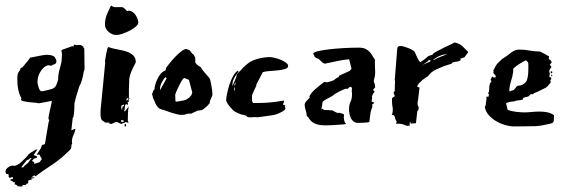

<svg xmlns="http://www.w3.org/2000/svg" viewBox="-40 -441 2061 697"><path d="M87 197Q85 196 85 196Q84 196 83.5 196.5Q83 197 82 197L81 198Q80 199 78.5 199.5Q77 200 75 202L74 203H86Q83 206 79.5 206.5Q76 207 73 207L76 210L62 215Q62 217 62.5 217.5Q63 218 63 220Q63 221 61 225L54 227L56 229Q54 231 47.5 230.5Q41 230 41 232Q42 233 42 233L43 234L41 235H43Q43 236 34 236Q23 236 22.5 233Q22 230 13 228Q13 226 13.5 224.5Q14 223 15 221Q11 221 9.5 220.5Q8 220 5 217L-3 213Q-2 212 -1 210.5Q0 209 5 209H7V203Q5 203 4.5 202.5Q4 202 2 202Q-1 202 -4 206L-10 198Q-8 197 -8 197Q-8 195 -8.5 194.5Q-9 194 -9 192L-15 190L-16 191Q-18 191 -19 186.5Q-20 182 -20 183Q-20 176 -16 171.5Q-12 167 -7.5 164.5Q-3 162 1 161Q5 160 4 160Q6 160 8.5 160.5Q11 161 13 161Q17 161 24 157Q31 153 37.5 147Q44 141 49.5 135.5Q55 130 58 127L64 119L72 113Q79 109 85 105Q91 101 96 101L82 122L95 127L93 132L83 135L76 143L84 148L85 155Q87 152 95 150.5Q103 149 105 146L112 136Q111 134 109 131Q105 125 105 123L102 120L93 121L109 96L112 86L123 82L136 5L139 -5L136 -9Q136 -16 138 -25.5Q140 -35 142 -44.5Q144 -54 146 -62Q148 -70 148 -75Q137 -73 126 -70.5Q115 -68 101 -66Q94 -68 83 -68.5Q72 -69 61.5 -70.5Q51 -72 43.5 -74Q36 -76 36 -81Q36 -82 38 -84Q30 -98 26.5 -114.5Q23 -131 23 -148Q23 -155 23 -161.5Q23 -168 25 -175L34 -189Q34 -193 35 -194L40 -196L38 -193L47 -203Q48 -204 52 -209.5Q56 -215 58 -216L64 -224Q66 -226 66.5 -227.5Q67 -229 68 -230L70 -232Q71 -232 79 -233.5Q87 -235 96.5 -237Q106 -239 115 -240.5Q124 -242 127 -242Q153 -242 159 -233Q165 -224 165 -218Q163 -209 158 -208Q153 -207 145 -202Q141 -204 137 -204Q123 -204 109.5 -185Q96 -166 96 -143Q96 -139 99 -127.5Q102 -116 108 -110H116Q132 -114 141 -116Q150 -118 155.5 -121.5Q161 -125 164 -131.5Q167 -138 171 -152Q171 -172 177.5 -193.5Q184 -215 184 -227Q184 -232 184.5 -236.5Q185 -241 185 -245Q185 -247 184 -250Q183 -253 183 -256Q183 -259 185 -260L221 -273H225L227 -271L228 -279L238 -277L244 -278Q252 -278 254.5 -277Q257 -276 263 -271V-268L266 -265L267 -191Q267 -188 265.5 -185Q264 -182 264 -181L260 -160Q260 -159 256.5 -147.5Q253 -136 248 -128L236 -89Q236 -88 233 -77Q230 -66 230 -61Q230 -43 229 -33Q228 -23 227 -18.5Q226 -14 225 -13.5Q224 -13 224 -13L219 32L234 26Q232 39 226.5 50Q221 61 221 74Q221 76 221.5 77.5Q222 79 222 81Q219 83 219 90.5Q219 98 214 103Q179 138 147 158.5Q115 179 89 199ZM69 134Q64 139 61.5 139Q59 139 57 141L37 166L44 167Q46 163 53 157.5Q60 152 62 150L75 132Z M337 0Q329 -4 327 -10Q325 -16 325 -25V-40L342 -214Q342 -215 341.5 -215.5Q341 -216 341 -218Q341 -217 342 -225Q343 -233 345 -243Q347 -253 349 -261.5Q351 -270 353 -270Q355 -270 360.5 -268Q366 -266 367 -266Q378 -263 392.5 -260.5Q407 -258 420.5 -253.5Q434 -249 443.5 -240Q453 -231 453 -215L442 -193Q437 -183 433.5 -172.5Q430 -162 429 -152Q429 -151 429 -145.5Q429 -140 428.5 -132.5Q428 -125 428 -117Q428 -109 428 -103V-87L430 -85Q430 -84 428.5 -81.5Q427 -79 427 -76L428 -73Q428 -72 426 -71Q424 -70 423 -70L425 -63Q424 -63 424 -62L422 -59Q422 -60 421.5 -60.5Q421 -61 421 -62L418 -63L415 -61Q414 -59 413 -49Q412 -39 410 -37H412Q415 -37 420.5 -45.5Q426 -54 427 -54Q425 -43 424.5 -28.5Q424 -14 424 -3L427 5L416 2L412 5Q410 5 404 7L400 9L385 2H380L365 9L357 8V4H342ZM341 -350Q341 -371 347.5 -387Q354 -403 363 -421L368 -418Q369 -418 371.5 -416.5Q374 -415 377 -415H403Q408 -415 414 -408Q420 -401 422 -401Q423 -401 424.5 -401.5Q426 -402 428 -402Q435 -402 441.5 -397.5Q448 -393 452.5 -386Q457 -379 459.5 -372Q462 -365 462 -359Q462 -352 452.5 -344Q443 -336 430.5 -329.5Q418 -323 404.5 -318.5Q391 -314 383 -314Q367 -314 354.5 -325Q342 -336 341 -350ZM400 -56Q400 -54 400.5 -49Q401 -44 403 -42L405 -54L410 -56V-61Q407 -61 403.5 -59Q400 -57 400 -56ZM401 2 409 1V-4L399 -5ZM415 9Q418 11 418 14Q418 18 415 18Q412 18 412 14Q412 9 415 9ZM419 -81V-78Q419 -76 421 -76L426 -81V-87Z M515 -107Q515 -109 516 -110.5Q517 -112 518 -114L521 -117Q521 -131 530.5 -152Q540 -173 552 -181L560 -185Q562 -186 562 -189.5Q562 -193 563 -195L567 -200Q575 -211 585 -222.5Q595 -234 604.5 -243Q614 -252 622 -257.5Q630 -263 636 -263Q638 -263 639.5 -262Q641 -261 648 -259L659 -245Q663 -244 666 -237L669 -230V-214L672 -210Q674 -208 675 -206.5Q676 -205 678 -204L690 -196Q691 -192 696 -186Q701 -180 706 -174L720 -158Q722 -155 724 -147Q726 -139 727.5 -130Q729 -121 730 -113.5Q731 -106 731 -103V-95L722 -74L721 -66L711 -55L696 -43Q691 -40 683 -40Q675 -40 669 -35L661 -32Q655 -28 651 -28Q650 -28 649.5 -28.5Q649 -29 648 -29L636 -27Q632 -24 619 -24Q612 -24 608 -25L585 -31L562 -39Q548 -43 540.5 -46Q533 -49 524 -66Q522 -71 520 -76Q518 -81 516 -84L512 -100ZM597 -73 602 -72Q610 -74 621 -75.5Q632 -77 637 -80L647 -87L655 -96L658 -105L646 -151L629 -158L626 -156Q624 -155 620 -148.5Q616 -142 611.5 -133Q607 -124 602.5 -114Q598 -104 596 -97ZM560 -161Q555 -156 548 -143Q541 -130 541 -120Q541 -116 542 -114L544 -119L560 -148Q564 -154 565 -157Z M781 -77Q781 -84 784 -99.5Q787 -115 792.5 -132.5Q798 -150 806 -164.5Q814 -179 823 -184L826 -181Q819 -173 811.5 -160Q804 -147 804 -136V-128Q806 -135 812.5 -148.5Q819 -162 819 -168V-170Q827 -180 831 -183Q835 -186 843 -196L859 -210Q872 -220 887.5 -225Q903 -230 917 -232L937 -234Q943 -234 955 -231.5Q967 -229 978 -224.5Q989 -220 997.5 -214Q1006 -208 1006 -201Q1006 -194 994.5 -190.5Q983 -187 968 -185.5Q953 -184 937.5 -183Q922 -182 914 -179L890 -133L891 -131Q886 -120 880.5 -108.5Q875 -97 875 -95V-74L879 -67H888Q910 -67 933 -68.5Q956 -70 991 -76L990 -68L987 -63Q987 -61 990.5 -60Q994 -59 996 -59Q994 -57 994 -54Q994 -52 995 -51Q996 -50 996 -48Q996 -43 989 -38.5Q982 -34 973 -30Q964 -26 955.5 -24Q947 -22 944 -22L894 -15Q891 -16 885 -16Q880 -16 876.5 -15.5Q873 -15 869 -15Q858 -15 856.5 -18Q855 -21 851 -22Q835 -25 824 -30Q813 -35 807 -40Q805 -42 800.5 -47Q796 -52 791.5 -57.5Q787 -63 784 -68.5Q781 -74 781 -77ZM811 -126Q811 -124 810 -121Q809 -118 809 -116L811 -111Q812 -113 812 -121ZM813 -130Q813 -132 814 -135Q815 -138 815 -140V-142Q811 -139 811 -132Z M1191 -32Q1209 -27 1209 -25L1208 -16Q1208 -5 1212 3Q1214 7 1216 8Q1216 10 1207.5 10.5Q1199 11 1187.5 12Q1176 13 1164.5 13.5Q1153 14 1146 14H1139Q1117 14 1102 7Q1087 0 1078 -17L1074 -19L1072 -32Q1070 -40 1068 -47Q1066 -54 1066 -62Q1067 -68 1071 -72.5Q1075 -77 1078.5 -80.5Q1082 -84 1084 -86Q1086 -88 1083 -88Q1083 -93 1089 -101Q1095 -109 1104 -117Q1113 -125 1122.5 -132.5Q1132 -140 1138 -144L1146 -142Q1148 -142 1156.5 -144.5Q1165 -147 1170 -149L1184 -159Q1191 -160 1191 -166L1230 -184Q1231 -186 1233.5 -188.5Q1236 -191 1236 -192L1228 -224Q1228 -226 1225 -226Q1224 -226 1224 -225.5Q1224 -225 1223 -225H1221Q1216 -225 1203.5 -223Q1191 -221 1178 -218Q1165 -215 1154.5 -213Q1144 -211 1144 -211Q1143 -210 1141 -210Q1135 -210 1128.5 -216Q1122 -222 1117 -227L1107 -231L1102 -235Q1102 -237 1101 -238.5Q1100 -240 1099 -242L1097 -246Q1097 -251 1113.5 -255Q1130 -259 1155 -262Q1180 -265 1208.5 -266.5Q1237 -268 1261 -268H1264Q1278 -268 1287 -263.5Q1296 -259 1302 -252.5Q1308 -246 1312 -238.5Q1316 -231 1321 -225V-208Q1321 -197 1321.5 -190.5Q1322 -184 1322 -178Q1322 -172 1321 -165.5Q1320 -159 1317 -148Q1317 -143 1319 -139.5Q1321 -136 1321 -132V-131L1322 -124L1314 -115L1320 -108L1313 -99Q1313 -97 1311.5 -94Q1310 -91 1310 -89L1311 -88L1309 -72L1317 -70L1316 -64L1310 -61L1312 -57L1311 -50Q1306 -41 1304 -24Q1302 -7 1301 1Q1300 3 1293.5 3.5Q1287 4 1279.5 4.5Q1272 5 1265.5 5Q1259 5 1259 5Q1250 5 1243.5 0Q1237 -5 1233.5 -12.5Q1230 -20 1228.5 -28.5Q1227 -37 1227 -44Q1227 -61 1232.5 -71.5Q1238 -82 1238 -101Q1236 -109 1237.5 -117.5Q1239 -126 1230 -126Q1228 -124 1225.5 -121.5Q1223 -119 1221 -118Q1220 -119 1216 -119Q1214 -119 1207 -116Q1200 -113 1192 -109Q1184 -105 1177.5 -101Q1171 -97 1170 -95Q1159 -88 1148.5 -83Q1138 -78 1131 -71L1129 -56Q1129 -55 1128 -51.5Q1127 -48 1127 -45L1128 -44L1132 -47L1135 -42Q1142 -41 1149 -41.5Q1156 -42 1159 -40Q1160 -40 1160.5 -40.5Q1161 -41 1162 -41Q1167 -41 1174.5 -36Q1182 -31 1188 -31Q1190 -31 1191 -32Z M1476 -73V-65Q1476 -58 1478 -54L1480 -55Q1480 -51 1479.5 -45.5Q1479 -40 1475 -38L1470 6Q1466 7 1461 7H1456Q1454 7 1451 9L1450 1Q1447 3 1447 7V13V17Q1445 15 1442 15Q1440 15 1440.5 15.5Q1441 16 1439 16Q1436 16 1427 12Q1418 8 1407 8Q1401 8 1398 9Q1398 7 1399 4Q1400 1 1400 -1Q1395 -6 1393.5 -15Q1392 -24 1384 -24H1382Q1385 -29 1385.5 -35.5Q1386 -42 1386 -47Q1386 -49 1384 -59L1383 -72V-80V-84Q1384 -86 1387.5 -88Q1391 -90 1393 -92Q1393 -94 1391 -98Q1389 -102 1389 -106L1394 -112Q1393 -112 1393 -117Q1393 -123 1393.5 -131Q1394 -139 1394 -144Q1394 -150 1393 -150L1402 -264Q1403 -271 1406.5 -272.5Q1410 -274 1415 -274Q1420 -274 1428 -271.5Q1436 -269 1443.5 -266Q1451 -263 1457 -259.5Q1463 -256 1465 -253Q1466 -252 1468.5 -246Q1471 -240 1474 -233.5Q1477 -227 1480.5 -221.5Q1484 -216 1487 -216L1490 -218Q1503 -226 1509 -232.5Q1515 -239 1530 -242Q1530 -246 1543.5 -253.5Q1557 -261 1572.5 -268.5Q1588 -276 1600 -281.5Q1612 -287 1608 -287Q1613 -287 1623 -283Q1633 -279 1641 -271L1660 -252L1646 -233L1631 -228L1633 -224Q1628 -218 1616.5 -217Q1605 -216 1599 -212Q1599 -211 1600 -211L1601 -210Q1586 -206 1572 -201Q1560 -196 1547 -190.5Q1534 -185 1526 -178L1511 -162Q1511 -163 1505.5 -159.5Q1500 -156 1493.5 -150.5Q1487 -145 1481 -138.5Q1475 -132 1475 -127V-126L1483 -123L1477 -73ZM1567 -242Q1553 -238 1543 -231L1533 -225L1534 -223Q1547 -230 1560.5 -235.5Q1574 -241 1584 -243Q1580 -243 1575 -243Q1570 -243 1567 -242ZM1515 -220Q1513 -218 1506 -213.5Q1499 -209 1497 -207L1491 -202H1492Q1494 -205 1499 -207.5Q1504 -210 1509.5 -212.5Q1515 -215 1519 -216.5Q1523 -218 1523 -220Q1523 -222 1517 -224Q1516 -224 1516 -222.5Q1516 -221 1515 -220Z M1816 -112Q1822 -112 1825.5 -115Q1829 -118 1831 -121Q1833 -124 1835.5 -127Q1838 -130 1842 -130Q1855 -130 1866.5 -140.5Q1878 -151 1878 -190V-209Q1878 -214 1874 -218Q1870 -222 1868 -222Q1867 -221 1861 -218Q1855 -215 1848 -210.5Q1841 -206 1834 -201Q1827 -196 1823 -191V-181Q1821 -165 1815 -146Q1809 -127 1809 -110H1815ZM1959 -141 1946 -126 1940 -122Q1929 -117 1919 -111.5Q1909 -106 1899 -103L1895 -99H1890Q1884 -99 1882.5 -95Q1881 -91 1875 -90Q1864 -88 1861 -86Q1858 -84 1858 -83Q1859 -81 1859 -81Q1859 -80 1855.5 -79Q1852 -78 1848 -77.5Q1844 -77 1841 -76.5Q1838 -76 1839 -76H1834Q1831 -73 1818 -72Q1805 -71 1797 -66L1803 -42Q1808 -40 1816.5 -38Q1825 -36 1834 -35Q1843 -34 1851 -33.5Q1859 -33 1863 -33Q1877 -33 1890.5 -34.5Q1904 -36 1919 -36Q1933 -36 1946 -33.5Q1959 -31 1971 -23V-16Q1971 -11 1970.5 -4.5Q1970 2 1967 4L1963 6Q1962 7 1955 8.5Q1948 10 1939 12Q1930 14 1920.5 15.5Q1911 17 1906 17Q1886 17 1866.5 17.5Q1847 18 1827 18Q1812 18 1794.5 13Q1777 8 1761.5 -1Q1746 -10 1734.5 -23Q1723 -36 1720 -52L1723 -59Q1723 -61 1724 -67Q1725 -73 1726 -81V-90H1733L1734 -91Q1734 -97 1735 -98Q1735 -99 1733.5 -100.5Q1732 -102 1732 -104Q1732 -105 1735 -107L1736 -120Q1736 -124 1736.5 -129Q1737 -134 1741 -142L1744 -144Q1744 -148 1740 -152Q1743 -153 1744 -158Q1745 -163 1747 -163Q1748 -163 1748 -162.5Q1748 -162 1749 -162L1753 -159Q1754 -160 1754 -160H1757Q1760 -160 1760 -162Q1760 -167 1755.5 -170.5Q1751 -174 1751 -179Q1751 -181 1752 -182Q1752 -184 1751 -185Q1750 -186 1750 -187L1753 -188Q1759 -203 1766.5 -211Q1774 -219 1783 -227L1788 -230Q1802 -239 1815.5 -250Q1829 -261 1846 -261Q1863 -261 1882.5 -257.5Q1902 -254 1920 -254Q1944 -242 1947.5 -239.5Q1951 -237 1953 -237L1952 -227L1960 -221L1963 -215L1956 -206L1962 -198L1956 -189Q1954 -187 1954 -184Q1954 -181 1954 -179L1955 -178L1956 -173L1954 -162L1961 -159V-153L1957 -150L1959 -147ZM1961 -182H1963Q1965 -182 1965 -179Q1965 -175 1961 -175Q1959 -175 1959 -179Q1959 -182 1961 -182ZM1965 -168Q1965 -164 1963 -164Q1961 -164 1961 -168Q1961 -170 1962 -170Q1963 -170 1965 -168Z"/></svg>

Font: East Sea Dokdo Cyrillic
Style: Regular
Weight: 400
Version: Version 1.00 July 4, 2018, initial release